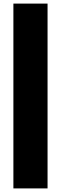

<svg xmlns="http://www.w3.org/2000/svg" viewBox="-20 -828 339 1068"><path d="M54.5 220V-808H244.5V220Z"/></svg>

Font: Encode Sans SC Black
Style: Regular
Weight: 900
Version: Version 3.002